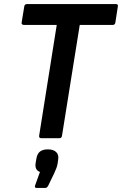

<svg xmlns="http://www.w3.org/2000/svg" viewBox="-20 -675 596 938"><path d="M181.3 0Q169.8 0 171.2 -11.8L257.2 -553.3H96.4Q91.3 -553.3 88 -556.3Q84.6 -559.4 85.6 -564.4L98.6 -643.9Q100.6 -655 111.3 -655H546.3Q551.4 -655 554.3 -652.5Q557.2 -649.9 555.8 -643.9L543.5 -564.4Q541.5 -553.3 531.4 -553.3H369.6L282.9 -11.8Q280.9 0 271.5 0ZM159.1 243.2Q147.6 243.2 151.3 231.4L175.2 165Q147.8 155.2 154.5 119.1L157.5 101.4Q161.6 76 175.4 65.4Q189.3 54.7 214 54.7Q240.7 54.7 254.5 68Q268.4 81.4 264 105.7L261.7 122.8Q259.7 135.5 255.5 146.2Q251.3 156.9 245.2 170.7L215.7 231.7Q209.7 243.2 201.6 243.2Z"/></svg>

Font: Sofia Sans Semi Condensed
Style: Italic
Weight: 400
Italic angle: -9°
Designer: Botio Nikoltchev, Ani Petrova
Foundry: lettersoup
Version: Version 4.101